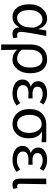

<svg xmlns="http://www.w3.org/2000/svg" viewBox="1162 -1758 796 3159"><g transform="rotate(90 1559.5 -179.0)"><path d="M261 13Q166 13 108.5 -59Q51 -131 51 -263.5Q51 -396 121 -476.5Q191 -557 289 -557Q345 -557 390 -522Q435 -487 457 -414H460L483 -543H573Q505 -208 505 -119Q505 -92 520 -77.5Q535 -63 556 -63Q577 -63 596 -70L610 -1Q578 13 533.5 13Q489 13 460.5 -14.5Q432 -42 433 -97H429Q367 13 261 13ZM428 -232 436 -335Q399 -480 299 -480Q236 -480 191 -422.5Q146 -365 146 -266.5Q146 -168 181 -115.5Q216 -63 274.5 -63Q333 -63 377.5 -113Q422 -163 428 -232Z M712 199V-278Q712 -412 780 -484.5Q848 -557 956 -557Q1064 -557 1125 -483.5Q1186 -410 1186 -278.5Q1186 -147 1119.5 -67Q1053 13 958.5 13Q864 13 798 -64Q803 97 804 199ZM947 -63Q1009 -63 1050.5 -121.5Q1092 -180 1092 -276.5Q1092 -373 1056.5 -426.5Q1021 -480 952.5 -480Q884 -480 841.5 -427Q799 -374 799 -276V-137Q861 -63 947 -63Z M1716 -54Q1629 13 1523 13Q1417 13 1353 -31Q1289 -75 1289 -150Q1289 -255 1402 -285V-290Q1361 -305 1338.5 -338Q1316 -371 1316 -411Q1316 -481 1375 -519Q1434 -557 1525 -557Q1616 -557 1699 -497L1662 -436Q1597 -484 1526 -484Q1474 -484 1440.5 -462Q1407 -440 1407 -399Q1407 -316 1532 -316Q1573 -316 1599 -318V-247Q1553 -250 1515 -250Q1381 -250 1381 -157Q1381 -112 1420 -86Q1459 -60 1534 -60Q1609 -60 1677 -115Z M2023 -543H2320V-465Q2226 -473 2149 -474V-470Q2256 -409 2256 -254Q2256 -131 2189 -59Q2122 13 2019 13Q1916 13 1845.5 -61.5Q1775 -136 1775 -268Q1775 -400 1847 -471.5Q1919 -543 2023 -543ZM1870 -268.5Q1870 -173 1912 -118Q1954 -63 2019.5 -63Q2085 -63 2126 -117Q2167 -171 2167 -259Q2167 -347 2128 -407Q2089 -467 2021 -467Q1953 -467 1911.5 -415.5Q1870 -364 1870 -268.5Z M2808 -54Q2721 13 2615 13Q2509 13 2445 -31Q2381 -75 2381 -150Q2381 -255 2494 -285V-290Q2453 -305 2430.5 -338Q2408 -371 2408 -411Q2408 -481 2467 -519Q2526 -557 2617 -557Q2708 -557 2791 -497L2754 -436Q2689 -484 2618 -484Q2566 -484 2532.5 -462Q2499 -440 2499 -399Q2499 -316 2624 -316Q2665 -316 2691 -318V-247Q2645 -250 2607 -250Q2473 -250 2473 -157Q2473 -112 2512 -86Q2551 -60 2626 -60Q2701 -60 2769 -115Z M3011 -543Q3004 -256 3004 -106Q3004 -63 3042 -63Q3057 -63 3075 -69L3088 0Q3062 13 3015 13Q2919 13 2919 -113V-543Z"/></g></svg>

Font: Swei Fan Sans CJK TC
Style: Regular
Weight: 400
Version: Version 2.130